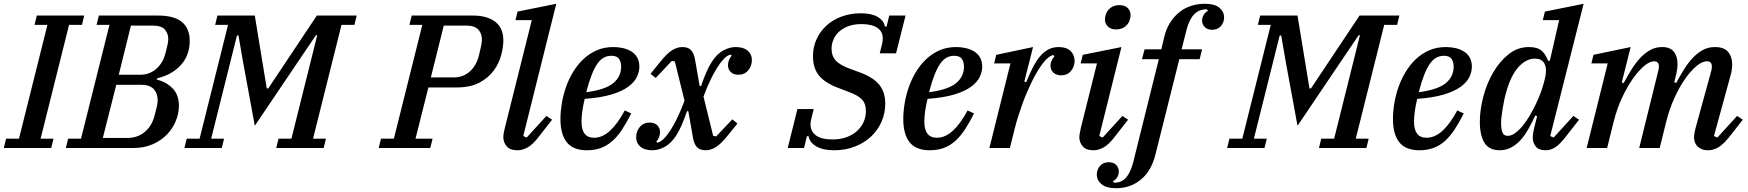

<svg xmlns="http://www.w3.org/2000/svg" viewBox="-46 -780 9216 1012"><path d="M-14 -49H54L204 -649H136L148 -698H398L386 -649H318L168 -49H236L224 0H-26Z M313 -49H381L531 -649H463L475 -698H787Q872 -698 913 -664Q954 -630 954 -564Q954 -489 907.5 -437.5Q861 -386 782 -367L780 -361Q831 -348 864 -314Q897 -280 897 -223Q897 -182 880.5 -142Q864 -102 833.5 -70.5Q803 -39 758.5 -19.5Q714 0 658 0H301ZM496 -53H626Q679 -53 717 -84.5Q755 -116 769 -172Q776 -198 780.5 -217.5Q785 -237 785 -251Q785 -288 764 -310.5Q743 -333 699 -333H567ZM580 -386H693Q742 -386 777.5 -417Q813 -448 826 -499Q832 -522 836.5 -541.5Q841 -561 841 -574Q841 -604 822.5 -624.5Q804 -645 762 -645H644Z M938 -49H1006L1156 -649H1088L1100 -698H1297L1360 -314H1368L1624 -698H1834L1822 -649H1754L1604 -49H1672L1660 0H1410L1422 -49H1490L1626 -594H1619L1523 -452L1297 -117L1235 -454L1211 -593H1203L1067 -49H1135L1123 0H926Z M1962 -49H2030L2180 -649H2112L2124 -698H2447Q2521 -698 2564 -665.5Q2607 -633 2607 -566Q2607 -533 2596 -490.5Q2585 -448 2557.5 -409.5Q2530 -371 2482 -345Q2434 -319 2360 -319H2212L2144 -49H2234L2222 0H1950ZM2225 -372H2346Q2395 -372 2429.5 -402.5Q2464 -433 2478 -486Q2479 -493 2482 -504Q2485 -515 2487.5 -527Q2490 -539 2492 -550.5Q2494 -562 2494 -571Q2494 -604 2474.5 -624.5Q2455 -645 2414 -645H2293Z M2682 12Q2642 12 2624.5 -9Q2607 -30 2607 -56Q2607 -67 2609.5 -81Q2612 -95 2615 -106L2757 -674H2671L2682 -719L2886 -760L2712 -63L2730 -55L2834 -169L2864 -149L2799 -66Q2764 -19 2736 -3.5Q2708 12 2682 12Z M3048 12Q2975 12 2941.5 -30Q2908 -72 2908 -153Q2908 -191 2915 -234Q2922 -277 2936.5 -319Q2951 -361 2974 -399.5Q2997 -438 3028 -467.5Q3059 -497 3098.5 -514.5Q3138 -532 3187 -532Q3213 -532 3237.5 -526.5Q3262 -521 3281.5 -509Q3301 -497 3312.5 -477Q3324 -457 3324 -428Q3324 -402 3311 -374.5Q3298 -347 3265.5 -323Q3233 -299 3177 -282Q3121 -265 3036 -259Q3028 -227 3023.5 -195.5Q3019 -164 3019 -139Q3019 -54 3085 -54Q3130 -54 3170.5 -92Q3211 -130 3247 -198L3281 -182Q3257 -134 3233 -97.5Q3209 -61 3181.5 -36.5Q3154 -12 3121 0Q3088 12 3048 12ZM3044 -294Q3144 -307 3186 -341.5Q3228 -376 3228 -429Q3228 -454 3216.5 -470Q3205 -486 3177 -486Q3155 -486 3137 -476.5Q3119 -467 3103 -444.5Q3087 -422 3072.5 -385Q3058 -348 3044 -294Z M3393 12Q3351 12 3329 -7Q3307 -26 3307 -56Q3307 -88 3326.5 -111Q3346 -134 3378 -134Q3403 -134 3418 -120Q3433 -106 3433 -83Q3433 -69 3427 -55Q3421 -41 3413 -33L3419 -28Q3435 -31 3453 -49Q3471 -67 3489.5 -96Q3508 -125 3526.5 -164Q3545 -203 3562 -249L3511 -456L3495 -459L3410 -369L3383 -391L3434 -454Q3472 -501 3498.5 -516.5Q3525 -532 3550 -532Q3582 -532 3597 -515Q3612 -498 3617 -468L3642 -326H3649Q3662 -364 3676 -397Q3690 -430 3707 -456Q3734 -497 3767 -514.5Q3800 -532 3831 -532Q3873 -532 3895 -513Q3917 -494 3917 -464Q3917 -432 3897.5 -409Q3878 -386 3846 -386Q3821 -386 3806 -400Q3791 -414 3791 -437Q3791 -451 3797 -465Q3803 -479 3811 -487L3805 -492Q3788 -489 3770.5 -471Q3753 -453 3734.5 -424Q3716 -395 3697.5 -356Q3679 -317 3662 -271L3713 -64L3729 -61L3814 -151L3841 -129L3790 -66Q3752 -19 3725.5 -3.5Q3699 12 3674 12Q3642 12 3627 -5Q3612 -22 3607 -52L3582 -194H3575Q3562 -156 3548 -123Q3534 -90 3517 -64Q3490 -23 3457 -5.5Q3424 12 3393 12Z M4350 12Q4293 12 4257.5 -8Q4222 -28 4216 -62H4207L4192 0H4106L4157 -205H4243L4231 -157Q4226 -137 4226 -126Q4226 -88 4254.5 -66.5Q4283 -45 4342 -45Q4382 -45 4414.5 -56.5Q4447 -68 4470 -88.5Q4493 -109 4505.5 -136Q4518 -163 4518 -194Q4518 -235 4496 -257Q4474 -279 4426 -296L4382 -313Q4308 -339 4273.5 -378.5Q4239 -418 4239 -484Q4239 -532 4258 -573.5Q4277 -615 4310.5 -645.5Q4344 -676 4390.5 -693Q4437 -710 4492 -710Q4548 -710 4580.5 -690.5Q4613 -671 4618 -640H4627L4641 -698H4727L4677 -499H4591L4603 -547Q4607 -564 4607 -577Q4607 -614 4578 -633.5Q4549 -653 4494 -653Q4455 -653 4425.5 -642Q4396 -631 4376.5 -613Q4357 -595 4347 -571.5Q4337 -548 4337 -524Q4337 -485 4359.5 -460.5Q4382 -436 4438 -416L4479 -401Q4555 -374 4587.5 -334.5Q4620 -295 4620 -234Q4620 -183 4600.5 -138.5Q4581 -94 4545.5 -60.5Q4510 -27 4460 -7.5Q4410 12 4350 12Z M4855 12Q4782 12 4748.5 -30Q4715 -72 4715 -153Q4715 -191 4722 -234Q4729 -277 4743.5 -319Q4758 -361 4781 -399.5Q4804 -438 4835 -467.5Q4866 -497 4905.5 -514.5Q4945 -532 4994 -532Q5020 -532 5044.5 -526.5Q5069 -521 5088.5 -509Q5108 -497 5119.5 -477Q5131 -457 5131 -428Q5131 -402 5118 -374.5Q5105 -347 5072.5 -323Q5040 -299 4984 -282Q4928 -265 4843 -259Q4835 -227 4830.5 -195.5Q4826 -164 4826 -139Q4826 -54 4892 -54Q4937 -54 4977.5 -92Q5018 -130 5054 -198L5088 -182Q5064 -134 5040 -97.5Q5016 -61 4988.5 -36.5Q4961 -12 4928 0Q4895 12 4855 12ZM4851 -294Q4951 -307 4993 -341.5Q5035 -376 5035 -429Q5035 -454 5023.5 -470Q5012 -486 4984 -486Q4962 -486 4944 -476.5Q4926 -467 4910 -444.5Q4894 -422 4879.5 -385Q4865 -348 4851 -294Z M5280 -446H5194L5205 -491L5399 -532L5353 -350L5363 -347Q5381 -392 5399 -426.5Q5417 -461 5437 -484.5Q5457 -508 5481 -520Q5505 -532 5534 -532Q5575 -532 5596.5 -511.5Q5618 -491 5618 -459Q5618 -429 5599 -406Q5580 -383 5547 -383Q5522 -383 5506.5 -397Q5491 -411 5491 -434Q5491 -448 5497.5 -461.5Q5504 -475 5512 -483L5506 -490Q5480 -485 5450 -445.5Q5420 -406 5390 -344Q5381 -325 5369 -298Q5357 -271 5345.5 -239.5Q5334 -208 5323 -174Q5312 -140 5304 -108L5277 0H5169Z M5718 12Q5678 12 5660.5 -9Q5643 -30 5643 -56Q5643 -67 5646 -81Q5649 -95 5651 -106L5736 -446H5650L5661 -491L5865 -532L5748 -63L5766 -55L5870 -169L5900 -149L5835 -66Q5800 -19 5772 -3.5Q5744 12 5718 12ZM5837 -625Q5808 -625 5793 -640.5Q5778 -656 5778 -676Q5778 -687 5781 -698Q5787 -723 5806.5 -738Q5826 -753 5854 -753Q5883 -753 5898 -737.5Q5913 -722 5913 -702Q5913 -697 5912.5 -691Q5912 -685 5910 -680Q5904 -655 5884.5 -640Q5865 -625 5837 -625Z M5837 212Q5785 212 5760 191Q5735 170 5735 140Q5735 114 5752 94.5Q5769 75 5798 75Q5823 75 5837 89Q5851 103 5851 125Q5851 139 5843.5 153Q5836 167 5820 175L5826 183Q5866 183 5889.5 156Q5913 129 5927 75L6062 -468H5973L5987 -520H6075L6090 -583Q6100 -626 6120.5 -659Q6141 -692 6168.5 -714.5Q6196 -737 6230.5 -748.5Q6265 -760 6304 -760Q6357 -760 6381.5 -739Q6406 -718 6406 -688Q6406 -662 6389 -642.5Q6372 -623 6343 -623Q6319 -623 6304.5 -637Q6290 -651 6290 -673Q6290 -687 6298 -701Q6306 -715 6321 -723L6315 -731Q6273 -731 6247.5 -704Q6222 -677 6208 -623L6182 -520H6290L6277 -468H6170L6044 35Q6023 120 5968 166Q5913 212 5837 212Z M6434 -49H6502L6652 -649H6584L6596 -698H6793L6856 -314H6864L7120 -698H7330L7318 -649H7250L7100 -49H7168L7156 0H6906L6918 -49H6986L7122 -594H7115L7019 -452L6793 -117L6731 -454L6707 -593H6699L6563 -49H6631L6619 0H6422Z M7436 12Q7363 12 7329.5 -30Q7296 -72 7296 -153Q7296 -191 7303 -234Q7310 -277 7324.5 -319Q7339 -361 7362 -399.5Q7385 -438 7416 -467.5Q7447 -497 7486.5 -514.5Q7526 -532 7575 -532Q7601 -532 7625.5 -526.5Q7650 -521 7669.5 -509Q7689 -497 7700.5 -477Q7712 -457 7712 -428Q7712 -402 7699 -374.5Q7686 -347 7653.5 -323Q7621 -299 7565 -282Q7509 -265 7424 -259Q7416 -227 7411.5 -195.5Q7407 -164 7407 -139Q7407 -54 7473 -54Q7518 -54 7558.5 -92Q7599 -130 7635 -198L7669 -182Q7645 -134 7621 -97.5Q7597 -61 7569.5 -36.5Q7542 -12 7509 0Q7476 12 7436 12ZM7432 -294Q7532 -307 7574 -341.5Q7616 -376 7616 -429Q7616 -454 7604.5 -470Q7593 -486 7565 -486Q7543 -486 7525 -476.5Q7507 -467 7491 -444.5Q7475 -422 7460.5 -385Q7446 -348 7432 -294Z M7859 12Q7803 12 7778.5 -27Q7754 -66 7754 -138Q7754 -200 7772 -269.5Q7790 -339 7824 -397.5Q7858 -456 7905.5 -494Q7953 -532 8013 -532Q8058 -532 8080.5 -512Q8103 -492 8113 -460H8123L8172 -674H8086L8097 -719L8301 -760L8125 -63L8143 -55L8247 -169L8277 -149L8212 -66Q8178 -21 8153 -4.5Q8128 12 8102 12Q8064 12 8048.5 -8Q8033 -28 8033 -54Q8033 -67 8035.5 -82Q8038 -97 8041 -108L8056 -168L8046 -171Q8028 -132 8009 -98.5Q7990 -65 7967.5 -40.5Q7945 -16 7918 -2Q7891 12 7859 12ZM7901 -64Q7920 -64 7940 -78.5Q7960 -93 7979.5 -116.5Q7999 -140 8016.5 -170Q8034 -200 8049 -231Q8064 -262 8074.5 -291Q8085 -320 8091 -342L8096 -362Q8109 -410 8096.5 -440.5Q8084 -471 8044 -471Q7998 -471 7957.5 -426.5Q7917 -382 7892 -291Q7887 -274 7882.5 -252.5Q7878 -231 7874.5 -209Q7871 -187 7868.5 -167Q7866 -147 7866 -132Q7866 -100 7873 -82Q7880 -64 7901 -64Z M8957 12Q8937 12 8923 6Q8909 0 8900 -9.5Q8891 -19 8887 -31Q8883 -43 8883 -56Q8883 -67 8885.5 -80.5Q8888 -94 8891 -105L8974 -407Q8977 -419 8977 -429Q8977 -457 8951 -457Q8926 -457 8895.5 -431.5Q8865 -406 8835 -363Q8805 -320 8779 -262.5Q8753 -205 8737 -141L8702 0H8594L8694 -405Q8698 -420 8698 -429Q8698 -457 8673 -457Q8649 -457 8619 -431.5Q8589 -406 8559 -363Q8529 -320 8502.5 -262.5Q8476 -205 8460 -141L8425 0H8317L8428 -446H8342L8353 -491L8549 -532L8502 -345L8512 -342Q8532 -379 8553 -413Q8574 -447 8598.5 -473.5Q8623 -500 8651.5 -516Q8680 -532 8715 -532Q8757 -532 8776.5 -507.5Q8796 -483 8796 -441Q8796 -418 8790 -393L8779 -346L8789 -343Q8809 -380 8830 -414Q8851 -448 8875.5 -474Q8900 -500 8928.5 -516Q8957 -532 8993 -532Q9041 -532 9062.5 -506.5Q9084 -481 9084 -440Q9084 -425 9081.5 -409.5Q9079 -394 9074 -377L8988 -63L9006 -55L9110 -169L9140 -149L9075 -66Q9040 -21 9013 -4.5Q8986 12 8957 12Z"/></svg>

Font: IBM Plex Serif Medm
Style: Italic
Weight: 500
Italic angle: -14°
Designer: Mike Abbink, Paul van der Laan, Pieter van Rosmalen
Foundry: Bold Monday
Version: Version 3.001